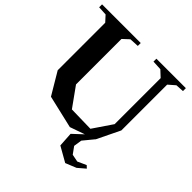

<svg xmlns="http://www.w3.org/2000/svg" viewBox="-242 -881 1257 1257"><g transform="rotate(45 386.0 -252.5)"><path d="M409.2 12.2 181.2 -41 89.8 -194.8V-634.8L53.2 -674.8L-9.8 -678.2V-705.1H348.1V-678.2L283.2 -674.8L240.2 -634.8V-213.9L336.9 -79.1L512.2 -75.2L603 -209V-634.8L560.1 -674.8L493.2 -678.2V-705.1H766.1V-678.2L709 -674.8L663.1 -634.8V-210.9L585 -49.8H584L524.9 22L516.1 79.1L550.8 127L603 137.2L663.1 109.9L680.2 126L628.9 169.9L554.2 200.2L450.2 141.1L443.8 40L512.2 -23.9Z"/></g></svg>

Font: Ortica Angular Bold
Style: Regular
Weight: 700
Designer: Benedetta Bovani
Foundry: Collletttivo
Version: Version 2.000;Glyphs 3.1.2 (3151)